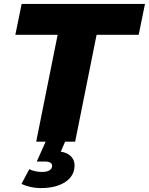

<svg xmlns="http://www.w3.org/2000/svg" viewBox="-20 -720 757 976"><path d="M273 -543H58L90 -700H717L685 -543H471L362 0H164ZM89 215 129 140Q157 154 194 154Q219 154 232 145.5Q245 137 245 123Q245 101 206 101H167L216 -9H315L289 51Q323 56 341 75Q359 94 359 120Q359 174 312 205Q265 236 188 236Q160 236 134 230Q108 224 89 215Z"/></svg>

Font: Idrija
Style: Italic
Weight: 800
Italic angle: -11.3°
Designer: Julieta Ulanovsky
Foundry: Julieta Ulanovsky
Version: Version 7.200